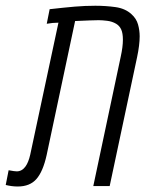

<svg xmlns="http://www.w3.org/2000/svg" viewBox="-76 -660 542 681"><path d="M-13.2 1.5Q-33.7 1.5 -55.7 -3.9L-45.4 -56.2Q-24.4 -52.2 -16.6 -52.2Q2 -52.2 14.6 -69.8Q24.9 -84 31.2 -111.3L131.3 -579.6Q121.1 -579.6 110.8 -578.6Q100.6 -577.6 89.8 -575.7L100.1 -627.4Q152.3 -633.3 189.2 -636.5Q226.1 -639.6 262.2 -639.6Q299.3 -639.6 333.7 -634.8Q368.2 -629.9 390.1 -609.9Q407.7 -594.2 413.6 -573.2Q419.4 -552.2 419.4 -531.2Q419.4 -500.5 410.2 -457L313 0H254.9L352.1 -458.5Q359.9 -493.7 359.9 -519Q359.9 -542 354 -555.2Q348.1 -568.4 335.9 -575.7Q321.8 -584 304.2 -586.2Q286.6 -588.4 273.9 -588.4Q263.2 -588.4 242.2 -587.6Q221.2 -586.9 190.4 -585.4L89.4 -109.9Q76.7 -52.2 53.5 -25.4Q30.3 1.5 -13.2 1.5Z"/></svg>

Font: Open Sans Condensed Light
Style: Italic
Weight: 300
Width: 3
Italic angle: -12°
Designer: Monotype Design Team
Foundry: Monotype Imaging Inc.
Version: Version 3.000; ttfautohint (v1.8.4)